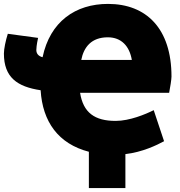

<svg xmlns="http://www.w3.org/2000/svg" viewBox="-34 -753 923 983"><path d="M832 -278H376C392 -176 451 -134 558 -134C630 -134 711 -168 753 -189L806 -30C769 -10 695 26 608 36V210H421V24C264 -17 184 -130 174 -291C54 -309 -14 -357 -14 -479C-14 -502 -5 -546 6 -580L161 -559C153 -523 152 -503 152 -497C152 -480 161 -466 184 -460C222 -642 352 -733 519 -733C715 -733 844 -607 844 -361C844 -347 837 -303 832 -278ZM382 -446H641C629 -517 587 -562 518 -562C434 -562 395 -512 382 -446Z"/></svg>

Font: Repo Black
Style: Regular
Weight: 900
Designer: Stefan Peev
Foundry: Context Ltd
Version: Version 1.502